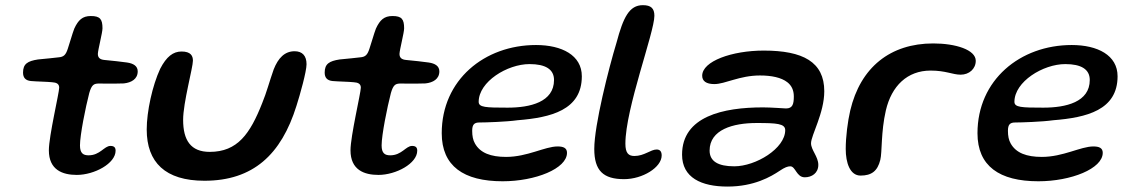

<svg xmlns="http://www.w3.org/2000/svg" viewBox="-20 -650 4252 725"><path d="M270 10.5C336 10.5 416.5 -32.5 416.5 -81C416.5 -92.5 411.5 -99 397 -99C373.5 -99 358 -63.5 314.5 -63.5C294 -63.5 282 -71.5 282 -101C282 -140.5 303 -244.5 317 -298.5C326 -330 334.5 -333.5 350 -334.5C369.5 -335 406 -333.5 447.5 -335C476 -338 500 -351.5 500 -380.5C500 -400.5 484 -410.5 459.5 -414C439.5 -417 401 -421 375 -423.5C357.5 -425 349.5 -432 349.5 -446.5C350 -462.5 367 -526.5 367 -543C367 -577.5 358 -589.5 323 -589.5C291.5 -589.5 275.5 -574.5 260.5 -542C252.5 -521.5 243.5 -487.5 236 -466C228.5 -443 221 -435 201 -433.5C181 -431.5 159.5 -428.5 123.5 -425.5C84.5 -419.5 67 -409 67 -376C67 -357 76 -346 97 -344C119 -342 158 -341.5 176.5 -339.5C192.5 -338.5 203.5 -334 203.5 -319C203.5 -299.5 164.5 -136 164.5 -82.5C164.5 -8 216.5 10.5 270 10.5Z M752 32.5C935.5 32.5 1042 -66 1099.5 -250.5C1113 -292.5 1137.5 -380 1137.5 -407.5C1137.5 -439.5 1121.5 -456.5 1092.5 -456.5C1055 -456.5 1030.5 -431 1013.5 -388C998 -344.5 986.5 -300 970 -260.5C924.5 -145 877 -76.5 772 -76.5C700 -76.5 671.5 -120.5 671.5 -197.5C671.5 -262.5 708.5 -394.5 708.5 -421C708.5 -439 700.5 -455.5 665.5 -455.5C633.5 -455.5 608.5 -436 585 -390.5C555.5 -327.5 534 -229 534 -161C534 -37 604 32.5 752 32.5Z M1409 10.5C1475 10.5 1555.5 -32.5 1555.5 -81C1555.5 -92.5 1550.5 -99 1536 -99C1512.5 -99 1497 -63.5 1453.5 -63.5C1433 -63.5 1421 -71.5 1421 -101C1421 -140.5 1442 -244.5 1456 -298.5C1465 -330 1473.5 -333.5 1489 -334.5C1508.5 -335 1545 -333.5 1586.5 -335C1615 -338 1639 -351.5 1639 -380.5C1639 -400.5 1623 -410.5 1598.5 -414C1578.5 -417 1540 -421 1514 -423.5C1496.5 -425 1488.5 -432 1488.5 -446.5C1489 -462.5 1506 -526.5 1506 -543C1506 -577.5 1497 -589.5 1462 -589.5C1430.5 -589.5 1414.5 -574.5 1399.5 -542C1391.5 -521.5 1382.5 -487.5 1375 -466C1367.5 -443 1360 -435 1340 -433.5C1320 -431.5 1298.5 -428.5 1262.5 -425.5C1223.5 -419.5 1206 -409 1206 -376C1206 -357 1215 -346 1236 -344C1258 -342 1297 -341.5 1315.5 -339.5C1331.5 -338.5 1342.5 -334 1342.5 -319C1342.5 -299.5 1303.5 -136 1303.5 -82.5C1303.5 -8 1355.5 10.5 1409 10.5Z M1878 34.5C2001 34.5 2121 -13 2121 -73C2121 -91.5 2107 -97 2085.5 -97C2037.5 -97 1971.5 -57.5 1891 -57.5C1833 -57.5 1793.5 -72.5 1773.5 -108C1766 -121 1763 -137 1763 -156C1763 -180 1771 -187.5 1790.5 -187.5C1813.5 -187.5 1892.5 -190 1934.5 -196C2059.5 -206 2177 -234 2177 -362C2177 -441.5 2101.5 -480 2004 -480C1809 -480 1648 -348 1648 -147C1648 -23 1730.5 34.5 1878 34.5ZM1896.5 -243.5C1814.5 -243.5 1787.5 -244.5 1787.5 -265.5C1787.5 -341.5 1895.5 -408 1979.5 -408C2039.5 -408 2072 -388.5 2072 -348C2072 -264.5 1982 -243.5 1896.5 -243.5Z M2336.5 26.5C2406.5 26.5 2478.5 -18 2478.5 -63C2478.5 -77 2473 -85.5 2459.5 -85.5C2437 -85.5 2413 -61 2375.5 -61C2353.5 -61 2341.5 -71.5 2341.5 -107.5C2341.5 -240 2451 -527.5 2451 -590.5C2451 -618.5 2438 -630.5 2407.5 -630.5C2356 -630.5 2333.5 -584.5 2308 -489C2278.5 -392 2224 -177.5 2224 -87.5C2224 -5.5 2258 26.5 2336.5 26.5Z M2727 54.5C2827.5 54.5 2891 17 2924 -5C2943 -18 2954.5 -22 2964 -22C2984.5 -22 2987 19.5 3019 19.5C3045 19.5 3070 4 3070 -27.5C3070 -58.5 3042.5 -83.5 3042.5 -109C3042.5 -139 3092.5 -223 3092.5 -305.5C3092.5 -416.5 3011.5 -459 2864 -459C2744 -459 2631.5 -419 2631.5 -364C2631.5 -344 2646.5 -332.5 2677.5 -332.5C2718 -332.5 2772.5 -365 2849.5 -365C2893 -365 2930 -357.5 2953 -339.5C2968.5 -327.5 2977.5 -310 2977.5 -286C2977.5 -257 2973 -240.5 2948 -240.5C2941 -240.5 2893 -244.5 2861 -244.5C2711.5 -244.5 2555.5 -211 2555.5 -66C2555.5 21 2628.5 54.5 2727 54.5ZM2752.5 -22C2691.5 -22 2659.5 -41 2659.5 -81.5C2659.5 -160.5 2748 -185.5 2836.5 -185.5C2912.5 -185.5 2945 -183.5 2945 -158.5C2945 -89.5 2834 -22 2752.5 -22Z M3229.5 13C3271 13 3293.5 -4 3304 -46C3311.5 -76 3306 -150.5 3325 -233C3346.5 -325.5 3406 -383.5 3494 -383.5C3551.5 -383.5 3577 -368 3607.5 -368C3639.5 -368 3664.5 -390 3664.5 -420.5C3664.5 -462 3588.5 -486 3504 -486C3342 -486 3229 -396 3190.5 -232.5C3181 -192 3173.5 -133 3173.5 -87.5C3173.5 -35.5 3189.5 13 3229.5 13Z M3901 34.5C4024 34.5 4144 -13 4144 -73C4144 -91.5 4130 -97 4108.5 -97C4060.5 -97 3994.5 -57.5 3914 -57.5C3856 -57.5 3816.5 -72.5 3796.5 -108C3789 -121 3786 -137 3786 -156C3786 -180 3794 -187.5 3813.5 -187.5C3836.5 -187.5 3915.5 -190 3957.5 -196C4082.5 -206 4200 -234 4200 -362C4200 -441.5 4124.5 -480 4027 -480C3832 -480 3671 -348 3671 -147C3671 -23 3753.5 34.5 3901 34.5ZM3919.5 -243.5C3837.5 -243.5 3810.5 -244.5 3810.5 -265.5C3810.5 -341.5 3918.5 -408 4002.5 -408C4062.5 -408 4095 -388.5 4095 -348C4095 -264.5 4005 -243.5 3919.5 -243.5Z"/></svg>

Font: Gluten
Style: Italic
Weight: 400
Italic angle: -13°
Designer: Tyler Finck
Foundry: Etcetera Type Company
Version: Version 0.920